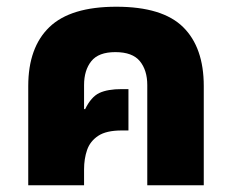

<svg xmlns="http://www.w3.org/2000/svg" viewBox="-20 -551 689 571"><path d="M64 0V-295Q64 -410 127 -470.5Q190 -531 326 -531Q463 -531 524.5 -470.5Q586 -410 586 -295V0H418V-298Q418 -342 396 -369Q374 -396 323 -396Q273 -396 251.5 -369Q230 -342 230 -298V-227L233 -226Q251 -263 275.5 -274.5Q300 -286 342 -286H362V-163H342Q296 -163 272 -147Q248 -131 239 -105Q230 -79 230 -47V0Z"/></svg>

Font: Noto Sans Thai UI ExtBd
Style: Regular
Weight: 800
Designer: Monotype Design Team
Foundry: Monotype Imaging Inc.
Version: Version 2.000